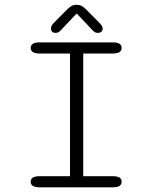

<svg xmlns="http://www.w3.org/2000/svg" viewBox="-20 -800 659 820"><path d="M149 0Q129.5 0 120.2 -6.2Q111 -12.5 111 -23.5Q111 -35.5 120.2 -41.5Q129.5 -47.5 149 -47.5H279V-571.5H149Q129.5 -571.5 120.2 -577.8Q111 -584 111 -595.5Q111 -606.5 120.2 -612.8Q129.5 -619 149 -619H461.5Q481.5 -619 490.5 -612.8Q499.5 -606.5 499.5 -595.5Q499.5 -584 490.5 -577.8Q481.5 -571.5 461.5 -571.5H335.5V-47.5H461.5Q481.5 -47.5 490.5 -41.5Q499.5 -35.5 499.5 -23.5Q499.5 -12.5 490.5 -6.2Q481.5 0 461.5 0ZM406.5 -700.5Q418.5 -688 418.5 -677.5Q418.5 -669.5 412.8 -664.5Q407 -659.5 397.5 -659.5Q389 -659.5 383 -664Q377 -668.5 369 -677.5L307.5 -742.5L245.5 -677Q237.5 -668 231.8 -663.8Q226 -659.5 217 -659.5Q208 -659.5 202.8 -664.8Q197.5 -670 197.5 -678.5Q197.5 -683 200 -688.8Q202.5 -694.5 208 -700.5L264 -757Q275 -768.5 284.8 -774Q294.5 -779.5 307 -779.5Q320 -779.5 329.8 -774Q339.5 -768.5 350.5 -757Z"/></svg>

Font: Sono ExtraLight Monospace Light
Style: Regular
Weight: 300
Version: Version 2.112